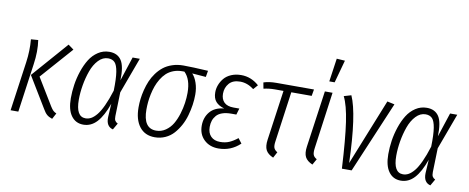

<svg xmlns="http://www.w3.org/2000/svg" viewBox="-66 -1065 3356 1373"><g transform="rotate(10 1611.5 -378.5)"><path d="M355 8.8Q329.6 0.5 315.2 -12.2Q300.8 -24.9 286.1 -50.8L150.9 -273.9L378.9 -534.2L418.9 -504.9L213.9 -272.9L333 -77.1Q345.2 -57.6 354.5 -48.8Q363.8 -40 377.9 -34.2ZM51.8 0 102.1 -356.9Q114.3 -443.4 106.9 -524.9L159.2 -528.8Q171.4 -448.7 157.2 -352.1L107.9 0Z M675.8 -534.2Q735.4 -534.2 763.4 -491.5Q791.5 -448.7 788.1 -347.2L845.7 -522.9H897.9L801.8 -262.2L796.9 -88.9Q796.4 -66.9 802.7 -56.2Q809.1 -45.4 822.8 -39.1L795.9 7.8Q744.6 -4.9 747.1 -73.2L752.9 -170.9Q720.7 -79.1 679 -33.9Q637.2 11.2 581.1 11.2Q524.9 11.2 492.9 -33Q460.9 -77.1 460.9 -160.2Q460.9 -208.5 468.3 -258.3Q475.6 -308.1 492.4 -358.2Q509.3 -408.2 533.4 -447Q557.6 -485.8 594.5 -510Q631.3 -534.2 675.8 -534.2ZM674.8 -486.8Q636.2 -486.8 605 -453.9Q573.7 -420.9 555.7 -370.1Q537.6 -319.3 528.3 -264.4Q519 -209.5 519 -159.2Q519 -36.1 588.9 -36.1Q609.9 -36.1 629.2 -46.6Q648.4 -57.1 669.2 -82Q689.9 -106.9 711.4 -153.1Q732.9 -199.2 753.9 -266.1Q756.3 -354 748.5 -402.1Q740.7 -450.2 723.4 -468.5Q706.1 -486.8 674.8 -486.8Z M1099.1 11.2Q1027.8 11.2 988.5 -39.8Q949.2 -90.8 949.2 -180.2Q949.2 -210.4 952.9 -241.5Q956.5 -272.5 965.3 -307.4Q974.1 -342.3 987.3 -373.5Q1000.5 -404.8 1021.7 -433.8Q1043 -462.9 1069.6 -483.9Q1096.2 -504.9 1133.1 -517.3Q1169.9 -529.8 1213.4 -529.8Q1274.4 -529.8 1393.1 -522.9L1385.3 -477.1L1285.2 -484.9Q1306.6 -462.4 1319.8 -423.8Q1333 -385.3 1333 -338.9Q1333 -302.7 1327.4 -264.4Q1321.8 -226.1 1310.5 -186.3Q1299.3 -146.5 1280.3 -111.6Q1261.2 -76.7 1236.3 -48.8Q1211.4 -21 1176 -4.9Q1140.6 11.2 1099.1 11.2ZM1101.1 -37.1Q1139.2 -37.1 1170.2 -58.6Q1201.2 -80.1 1220.5 -112.8Q1239.7 -145.5 1252.7 -187.5Q1265.6 -229.5 1271 -268.1Q1276.4 -306.6 1276.4 -341.8Q1276.4 -440.9 1228 -487.8H1211.4Q1177.2 -487.8 1147.9 -476.3Q1118.7 -464.8 1098.1 -445.6Q1077.6 -426.3 1061.5 -399.7Q1045.4 -373 1035.4 -345Q1025.4 -316.9 1018.8 -285.6Q1012.2 -254.4 1009.8 -227.5Q1007.3 -200.7 1007.3 -174.8Q1007.3 -37.1 1101.1 -37.1Z M1562 11.2Q1498 11.2 1457.5 -27.6Q1417 -66.4 1417 -128.9Q1417 -188.5 1451.2 -229.7Q1485.4 -271 1553.7 -277.8Q1513.2 -289.1 1491.9 -313.5Q1470.7 -337.9 1470.7 -380.9Q1470.7 -408.2 1480.7 -434.6Q1490.7 -460.9 1509.5 -483.6Q1528.3 -506.3 1560.5 -520.3Q1592.8 -534.2 1632.8 -534.2Q1705.6 -534.2 1762.7 -482.9L1733.9 -450.2Q1686 -486.8 1633.8 -486.8Q1580.6 -486.8 1553.7 -455.6Q1526.9 -424.3 1526.9 -380.9Q1526.9 -340.8 1549.8 -318.4Q1572.8 -295.9 1618.7 -295.9H1660.6L1647 -250H1609.9Q1572.3 -250 1545.2 -240.5Q1518.1 -231 1503.2 -213.6Q1488.3 -196.3 1481.4 -175.8Q1474.6 -155.3 1474.6 -129.9Q1474.6 -86.4 1498.8 -61.8Q1522.9 -37.1 1565.9 -37.1Q1603 -37.1 1631.3 -49.3Q1659.7 -61.5 1691.9 -86.9L1718.8 -51.8Q1652.3 11.2 1562 11.2Z M2006.3 -475.1 1955.6 -110.8Q1950.7 -78.6 1956.5 -62.7Q1962.4 -46.9 1982.4 -35.2L1959.5 7.8Q1919.4 -9.3 1905.5 -36.6Q1891.6 -64 1898.4 -111.8L1949.7 -475.1H1886.7Q1844.7 -475.1 1805.7 -465.8L1797.4 -509.8Q1835 -522.9 1891.6 -522.9H2162.6L2154.3 -475.1Z M2284.7 -768.1 2344.7 -764.2 2299.3 -599.1H2260.3ZM2297.4 -522.9 2240.7 -110.8Q2236.3 -78.1 2242.2 -62.3Q2248 -46.4 2268.6 -35.2L2244.6 7.8Q2204.6 -9.3 2190.7 -36.6Q2176.8 -64 2183.6 -111.8L2241.7 -522.9Z M2433.1 -528.8Q2490.2 -401.4 2501.5 -48.8L2694.3 -529.8L2747.6 -518.1L2528.3 0H2457.5Q2445.8 -215.3 2428.2 -334.2Q2410.6 -453.1 2380.4 -513.2Z M2981 -534.2Q3040.5 -534.2 3068.6 -491.5Q3096.7 -448.7 3093.3 -347.2L3150.9 -522.9H3203.1L3106.9 -262.2L3102.1 -88.9Q3101.6 -66.9 3107.9 -56.2Q3114.3 -45.4 3127.9 -39.1L3101.1 7.8Q3049.8 -4.9 3052.2 -73.2L3058.1 -170.9Q3025.9 -79.1 2984.1 -33.9Q2942.4 11.2 2886.2 11.2Q2830.1 11.2 2798.1 -33Q2766.1 -77.1 2766.1 -160.2Q2766.1 -208.5 2773.4 -258.3Q2780.8 -308.1 2797.6 -358.2Q2814.5 -408.2 2838.6 -447Q2862.8 -485.8 2899.7 -510Q2936.5 -534.2 2981 -534.2ZM2980 -486.8Q2941.4 -486.8 2910.2 -453.9Q2878.9 -420.9 2860.8 -370.1Q2842.8 -319.3 2833.5 -264.4Q2824.2 -209.5 2824.2 -159.2Q2824.2 -36.1 2894 -36.1Q2915 -36.1 2934.3 -46.6Q2953.6 -57.1 2974.4 -82Q2995.1 -106.9 3016.6 -153.1Q3038.1 -199.2 3059.1 -266.1Q3061.5 -354 3053.7 -402.1Q3045.9 -450.2 3028.6 -468.5Q3011.2 -486.8 2980 -486.8Z"/></g></svg>

Font: Fira Sans Compressed Light
Style: Italic
Weight: 300
Width: 3
Italic angle: -8°
Designer: Carrois Corporate & Edenspiekermann AG
Foundry: Carrois Corporate GbR & Edenspiekermann AG
Version: Version 4.203;PS 004.203;hotconv 1.0.88;makeotf.lib2.5.64775